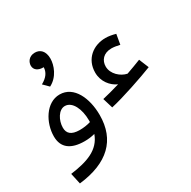

<svg xmlns="http://www.w3.org/2000/svg" viewBox="-191 -836 1239 1248"><g transform="rotate(-30 429.0 -211.5)"><path d="M205 -412C271 -445 298 -520 298 -569C298 -626 268 -653 229 -653C182 -653 164 -617 164 -592C164 -560 191 -542 227 -542H232C231 -505 210 -475 166 -451ZM487 -93C575 -112 745 -170 823 -201L793 -274C758 -260 720 -246 683 -233C636 -242 583 -287 583 -344C583 -389 613 -428 674 -428C691 -428 716 -424 736 -419L749 -494C725 -501 697 -506 674 -506C582 -506 504 -446 504 -344C504 -276 547 -225 595 -204C545 -189 499 -177 464 -169ZM58 230C278 205 392 96 392 -91C392 -217 339 -337 232 -337C130 -337 64 -221 64 -119C64 -33 121 8 223 8C249 8 276 5 300 -2C264 99 167 131 40 148ZM143 -139C143 -193 177 -255 224 -255C280 -255 314 -180 314 -97C314 -92 314 -87 314 -83C289 -75 259 -71 232 -71C167 -71 143 -97 143 -139Z"/></g></svg>

Font: Noto Sans Arabic
Style: Regular
Weight: 400
Designer: Monotype Design Team, Nadine Chahine, Nizar Qandah and Khaled Hosny
Foundry: Monotype Imaging Inc.
Version: Version 2.012